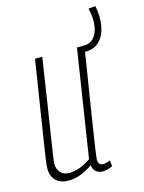

<svg xmlns="http://www.w3.org/2000/svg" viewBox="-107 -748 619 823"><g transform="rotate(-15 202.0 -336.5)"><path d="M94 10Q59 10 39 -9.5Q19 -29 19 -62Q19 -77 23.5 -108Q28 -139 36.5 -193Q45 -247 58 -330Q71 -413 90 -532H122Q103 -407 90.5 -326Q78 -245 70.5 -197.5Q63 -150 59.5 -126Q56 -102 54.5 -91.5Q53 -81 53 -75Q53 -52 66.5 -36.5Q80 -21 106 -21Q151 -21 202 -56L276 -532H309Q287 -395 273 -307Q259 -219 251 -167.5Q243 -116 239.5 -91Q236 -66 235 -57.5Q234 -49 234 -46Q234 -34 239 -27Q244 -20 258 -20Q269 -20 287 -28L290 -2Q280 4 267.5 7Q255 10 247 10Q229 10 217 0.5Q205 -9 202 -29Q174 -10 148 0Q122 10 94 10ZM296 -505 293 -532H306Q349 -532 365.5 -575Q382 -618 367 -680L398 -683Q408 -634 400.5 -593.5Q393 -553 369.5 -529Q346 -505 307 -505Z"/></g></svg>

Font: Georama Condensed ExtraLight
Style: Italic
Weight: 200
Width: 3
Italic angle: -9°
Designer: Jean-Baptiste Levee
Foundry: Production Type
Version: Version 1.000